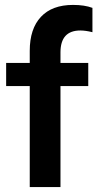

<svg xmlns="http://www.w3.org/2000/svg" viewBox="-20 -761 407 781"><path d="M226 -548V-505H339V-411H226V0H101V-411H5V-505H101V-554Q101 -644 146.5 -692.5Q192 -741 277 -741Q324 -741 356 -729V-630Q328 -637 307 -637Q226 -637 226 -548Z"/></svg>

Font: Muli-Bold
Style: Bold
Weight: 700
Version: Version 2.000